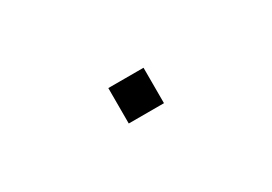

<svg xmlns="http://www.w3.org/2000/svg" viewBox="-13 -237 555 392"><g transform="rotate(-30 265.0 -41.5)"><path d="M306.6 -83.5V0H223.6V-83.5Z"/></g></svg>

Font: AzarMehrMonospaced
Style: SerifRegular
Weight: 1
Designer: Amin Abedi
Version: Version 1.00